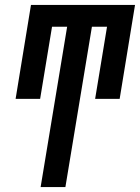

<svg xmlns="http://www.w3.org/2000/svg" viewBox="-20 -755 565 775"><path d="M144 0 251 -647H190L142 -356H43L105 -735H525L463 -356H364L412 -647H351L244 0Z"/></svg>

Font: Iosevka Curly Semibold
Style: Italic
Weight: 600
Italic angle: -9°
Monospace: yes
Designer: Belleve Invis
Foundry: Belleve Invis
Version: Version 22.1.2; ttfautohint (v1.8.4)